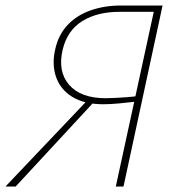

<svg xmlns="http://www.w3.org/2000/svg" viewBox="-33 -678 636 698"><path d="M388 0 526 -635H401Q321 -635 266.5 -601.5Q212 -568 195 -498Q176 -419 218 -370Q260 -321 351 -321Q366 -321 385 -322Q404 -323 425.5 -324.5Q447 -326 469 -329L466 -309Q432 -305 399.5 -302Q367 -299 343 -299Q273 -299 229.5 -326Q186 -353 170.5 -399Q155 -445 168 -500Q180 -553 213.5 -588Q247 -623 297 -640.5Q347 -658 408 -658H558L416 0ZM-13 0 290 -319 312 -311 24 0Z"/></svg>

Font: Ysabeau Office Thin
Style: Italic
Weight: 250
Italic angle: -12°
Designer: Christian Thalmann (Catharsis Fonts)
Version: Version 2.001;gftools[0.9.30]; featfreeze: tnum,lnum,ss02